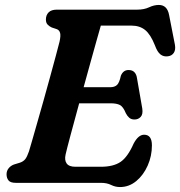

<svg xmlns="http://www.w3.org/2000/svg" viewBox="-20 -739 728 776"><path d="M388 0H44Q22 0 14.2 -10Q6.5 -20 6.5 -34.5Q6.5 -48.5 14.8 -58.8Q23 -69 36 -74L60.5 -81.5Q74 -86 81.8 -95.5Q89.5 -105 97 -127Q100 -137 108.8 -167.2Q117.5 -197.5 129.8 -240.5Q142 -283.5 155.8 -332Q169.5 -380.5 182.2 -427.2Q195 -474 205.2 -511.8Q215.5 -549.5 220.5 -570Q226 -594 223 -605.5Q220 -617 210 -621L189 -628Q180 -632 172.8 -639.2Q165.5 -646.5 165.5 -660Q165.5 -678 176.5 -689Q187.5 -700 209.5 -700H534.5Q562.5 -700 582.5 -709.5Q602.5 -719 622 -719Q656 -719 663.5 -678L687 -558Q690.5 -537.5 682.5 -525.5Q674.5 -513.5 659 -511.5Q641.5 -509 628.8 -518.8Q616 -528.5 606 -556Q588.5 -600 566.5 -617.8Q544.5 -635.5 511.5 -635.5H387.5Q380.5 -611.5 369.5 -572.2Q358.5 -533 345.2 -485Q332 -437 318 -386.5H425.5Q443 -386.5 452.8 -395.5Q462.5 -404.5 468.5 -433Q478 -456 499.5 -456Q515 -456 523.2 -447.2Q531.5 -438.5 533.5 -424L555 -300.5Q558.5 -277.5 548.8 -266.8Q539 -256 523.5 -256Q510.5 -256 502.2 -263.2Q494 -270.5 488.5 -281.5Q478 -307.5 464.8 -314.5Q451.5 -321.5 426.5 -321.5H300Q280 -248.5 264.5 -190.5Q249 -132.5 245 -114Q240 -91.5 249.5 -78.2Q259 -65 285 -65H387.5Q438 -65 467 -84.5Q496 -104 520 -158.5Q539 -194.5 562.5 -194.5Q594 -194.5 594 -151.5Q594 -108.5 577 -70Q560 -31.5 530.8 -7.2Q501.5 17 465 17Q446 17 429 8.5Q412 0 388 0Z"/></svg>

Font: Fraunces 9pt S100 SemiBold
Style: Italic
Weight: 600
Italic angle: -16°
Version: Version 1.000; ttfautohint (v1.8.3)